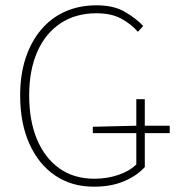

<svg xmlns="http://www.w3.org/2000/svg" viewBox="-20 -692 686 724"><path d="M334 12Q250 12 187.5 -30.5Q125 -73 90.5 -150.5Q56 -228 56 -332Q56 -410 76.5 -472.5Q97 -535 135 -580Q173 -625 226 -648.5Q279 -672 344 -672Q410 -672 452.5 -646.5Q495 -621 520 -594L500 -572Q475 -601 437.5 -621.5Q400 -642 344 -642Q265 -642 208 -604Q151 -566 120.5 -496.5Q90 -427 90 -332Q90 -237 119.5 -166.5Q149 -96 204 -57Q259 -18 336 -18Q384 -18 426.5 -32.5Q469 -47 494 -72V-318H526V-62Q496 -29 447.5 -8.5Q399 12 334 12ZM330 -190V-214L496 -218H620V-190Z"/></svg>

Font: Source Sans 3
Style: Regular
Weight: 200
Designer: Paul D. Hunt
Foundry: Adobe
Version: Version 3.046;hotconv 1.0.118;makeotfexe 2.5.65603